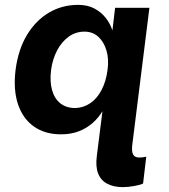

<svg xmlns="http://www.w3.org/2000/svg" viewBox="-20 -540 695 789"><path d="M485 229Q448 229 421.5 215.5Q395 202 383.5 173.5Q372 145 378 100L401 -83Q385 -56 360.5 -34.5Q336 -13 304 -0.5Q272 12 230 12Q165 12 119.5 -20Q74 -52 54 -111.5Q34 -171 44 -253Q55 -337 91 -396.5Q127 -456 181 -488Q235 -520 301 -520Q340 -520 368 -505Q396 -490 414.5 -466.5Q433 -443 442 -415L453 -508H594L523 60Q520 90 532 101Q544 112 581 104L568 214Q557 220 531 224.5Q505 229 485 229ZM289 -96Q323 -97 351 -116Q379 -135 397.5 -170.5Q416 -206 422 -253Q428 -297 417.5 -332.5Q407 -368 384 -389Q361 -410 327 -410Q291 -410 262 -389Q233 -368 214.5 -332.5Q196 -297 190 -253Q184 -205 194 -169.5Q204 -134 228.5 -115Q253 -96 289 -96Z"/></svg>

Font: Inclusive Sans
Style: Italic
Weight: 400
Italic angle: -7°
Designer: Olivia King
Foundry: Olivia King
Version: Version 2.004